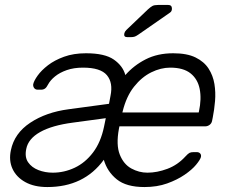

<svg xmlns="http://www.w3.org/2000/svg" viewBox="-20 -745 921 775"><path d="M171 10Q118 10 82 -10Q46 -30 30.5 -63.5Q15 -97 24 -139Q38 -207 102 -249.5Q166 -292 257 -304L420 -326L426 -358Q437 -411 411.5 -441.5Q386 -472 315 -472Q278 -472 249.5 -462Q221 -452 202 -436.5Q183 -421 174 -404Q168 -392 161.5 -387.5Q155 -383 146 -383H132Q123 -383 118 -389.5Q113 -396 114 -405Q117 -419 132 -440Q147 -461 173.5 -481.5Q200 -502 238.5 -516Q277 -530 327 -530Q403 -530 439.5 -504.5Q476 -479 486 -442Q520 -481 568 -505.5Q616 -530 679 -530Q735 -530 769.5 -513Q804 -496 822 -468Q840 -440 845.5 -406Q851 -372 848 -337Q845 -302 839 -272L836 -257Q834 -247 826 -241Q818 -235 808 -235H462L460 -225Q448 -160 463.5 -121Q479 -82 510 -65Q541 -48 575 -48Q614 -48 655.5 -63.5Q697 -79 728 -113Q739 -125 745 -128Q751 -131 762 -131H774Q783 -131 788 -125.5Q793 -120 791 -111Q788 -100 771.5 -80Q755 -60 725 -39.5Q695 -19 654.5 -4.5Q614 10 563 10Q490 10 451.5 -21Q413 -52 399 -100Q359 -45 302 -17.5Q245 10 171 10ZM193 -48Q239 -48 281.5 -68Q324 -88 355.5 -129.5Q387 -171 400 -234L407 -268L274 -250Q190 -239 142 -212Q94 -185 86 -144Q79 -111 93.5 -90Q108 -69 135 -58.5Q162 -48 193 -48ZM474 -291H782L783 -295Q794 -346 786 -386Q778 -426 749 -449Q720 -472 667 -472Q629 -472 590.5 -453Q552 -434 521 -395Q490 -356 475 -295ZM494 -595Q478 -595 482 -611Q484 -618 490 -624L577 -707Q588 -717 595.5 -721Q603 -725 618 -725H659Q674 -725 674 -710Q674 -699 666 -694L538 -605Q528 -598 521.5 -596.5Q515 -595 505 -595Z"/></svg>

Font: Rubik Light
Style: Italic
Weight: 300
Italic angle: -12°
Designer: Hubert and Fischer
Foundry: Hubert and Fischer
Version: Version 2.300;gftools[0.9.30]